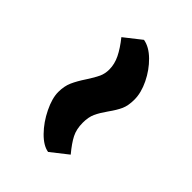

<svg xmlns="http://www.w3.org/2000/svg" viewBox="-6 -762 654 654"><g transform="rotate(-45 321.5 -435.0)"><path d="M240 -536Q268 -536 289.5 -526.5Q311 -517 338 -499Q364 -482 380.5 -474.5Q397 -467 417 -467Q443 -467 468.5 -479.5Q494 -492 524 -516L572 -455Q567 -426 539.5 -398Q512 -370 475 -352Q438 -334 405 -334Q376 -334 357 -342.5Q338 -351 313 -369Q289 -386 270.5 -394.5Q252 -403 225 -403Q194 -403 171.5 -391.5Q149 -380 119 -355L71 -416Q75 -442 103.5 -470Q132 -498 171 -517Q210 -536 240 -536Z"/></g></svg>

Font: Martel Heavy
Style: Regular
Weight: 900
Designer: Dan Reynolds
Foundry: Dan Reynolds
Version: Version 1.001; ttfautohint (v1.1) -l 5 -r 5 -G 72 -x 0 -D la